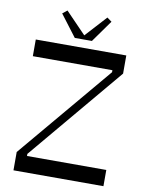

<svg xmlns="http://www.w3.org/2000/svg" viewBox="-95 -947 768 1013"><g transform="rotate(10 289.0 -440.0)"><path d="M48.8 0V-98.1L471.2 -600.1V-610.8H44.9V-700.2H529.8V-603L106 -98.1V-86.9H530.8V0ZM246.1 -744.1 158.2 -859.9 183.1 -879.9 293 -766.1 397 -879.9 421.9 -861.8 337.9 -744.1Z"/></g></svg>

Font: Ribes
Style: Regular
Weight: 400
Designer: Luigi Gorlero
Foundry: Collletttivo
Version: Version 2.100;Glyphs 3.2 (3217)